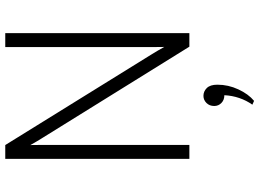

<svg xmlns="http://www.w3.org/2000/svg" viewBox="-148 -592 986 730"><g transform="rotate(-90 345.0 -227.0)"><path d="M106 0V-700H158.5L501.5 -146.5Q509 -134.5 516.5 -121.8Q524 -109 531.5 -95.5Q531.5 -108.5 531.2 -121.2Q531 -134 531 -146.5V-700H584V0H532.5L188.5 -554Q181 -566 173.2 -579Q165.5 -592 158.5 -604.5Q158.5 -592.5 158.8 -579.5Q159 -566.5 159 -554V0ZM326.5 246 312 239.5Q328 217 337.2 190Q346.5 163 348 133Q330 133 318.5 121.8Q307 110.5 307 94.5Q307 76.5 318.5 65Q330 53.5 345.5 53.5Q362.5 53.5 375.2 66.2Q388 79 388 106.5Q388 148 370.2 186.2Q352.5 224.5 326.5 246Z"/></g></svg>

Font: Overpass ExtraLight
Style: Regular
Weight: 250
Designer: Delve Withrington, Dave Bailey, Thomas Jockin
Foundry: Delve Fonts LLC
Version: Version 4.000